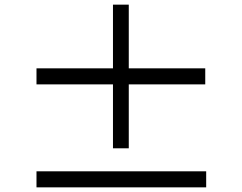

<svg xmlns="http://www.w3.org/2000/svg" viewBox="-20 -824 1040 826"><path d="M863 -461H534V-186H466V-461H137V-530H466V-804H534V-530H863ZM867 -87V-18H137V-87Z"/></svg>

Font: 思源黑体R
Style: Regular
Weight: 400
Designer: Ryoko NISHIZUKA  (kana & ideographs); Paul D. Hunt (Latin, Greek & Cyrillic); Wenlong ZHANG  (bopomofo); Sandoll Communi
Foundry: Adobe Systems Incorporated
Version: Version 1.00 June 24, 2014, initial release